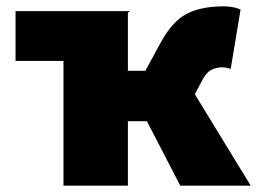

<svg xmlns="http://www.w3.org/2000/svg" viewBox="-20 -585 810 605"><path d="M29 -550H390L383 -545V-362H438L486 -450Q522 -517 567.5 -541Q613 -565 685 -565Q716 -565 738 -555L707 -368Q690 -373 683 -373Q661 -373 645 -364.5Q629 -356 615 -328L594 -288L770 0H548L443 -203H383V0H180V-393H29Z"/></svg>

Font: Nebula Sans Black
Style: Regular
Weight: 900
Designer: Paul D. Hunt for Adobe (as Source Sans)
Foundry: Nebula Entertainment & Broadcasting LLC
Version: Version 1.010